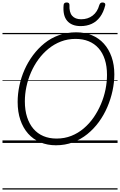

<svg xmlns="http://www.w3.org/2000/svg" viewBox="-20 -1150 966 1545"><path d="M430 19Q361 19 304 -5Q247 -29 206.5 -74.5Q166 -120 144 -184.5Q122 -249 122 -330Q122 -394 136 -460.5Q150 -527 177.5 -589Q205 -651 245.5 -705.5Q286 -760 338 -802Q390 -844 454.5 -867Q519 -890 593 -890Q663 -890 719.5 -866.5Q776 -843 816 -798.5Q856 -754 878 -691.5Q900 -629 900 -552Q900 -487 885.5 -419.5Q871 -352 843.5 -288Q816 -224 775.5 -168.5Q735 -113 683 -71Q631 -29 567.5 -5Q504 19 430 19ZM435 -35Q499 -35 553.5 -56.5Q608 -78 653.5 -116.5Q699 -155 733.5 -205Q768 -255 792.5 -312.5Q817 -370 829 -430Q841 -490 841 -547Q841 -617 823.5 -671Q806 -725 773 -762Q740 -799 693.5 -818Q647 -837 588 -837Q525 -837 470.5 -816Q416 -795 370.5 -758Q325 -721 289.5 -672.5Q254 -624 229.5 -567.5Q205 -511 192.5 -452Q180 -393 180 -335Q180 -263 198 -207.5Q216 -152 249 -113.5Q282 -75 329 -55Q376 -35 435 -35ZM629 -940Q557 -940 520.5 -982.5Q484 -1025 492 -1110Q493 -1120 499 -1125Q505 -1130 517 -1130Q528 -1130 533.5 -1125Q539 -1120 539 -1110Q536 -1051 560.5 -1023Q585 -995 633 -995Q687 -995 725.5 -1024.5Q764 -1054 779 -1109Q783 -1120 788.5 -1125Q794 -1130 805 -1130Q817 -1130 823 -1124.5Q829 -1119 827 -1108Q813 -1051 785 -1013.5Q757 -976 717.5 -958Q678 -940 629 -940ZM0 365H926V375H0ZM0 -20H926V0H0ZM0 -505H926V-500H0ZM0 -885H926V-875H0Z"/></svg>

Font: Playwrite IS Guides
Style: Regular
Weight: 400
Designer: Veronika Burian, José Scaglione
Foundry: TypeTogether
Version: Version 1.003